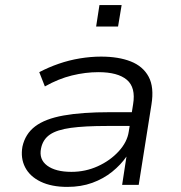

<svg xmlns="http://www.w3.org/2000/svg" viewBox="-20 -725 709 753"><path d="M244 8Q182 8 139.5 -12.5Q97 -33 78.5 -69Q60 -105 68 -150Q79 -200 118 -229.5Q157 -259 229 -272Q301 -285 411 -285H513L504 -231H400Q312 -231 257.5 -223.5Q203 -216 175.5 -197Q148 -178 141 -143Q132 -100 165 -75.5Q198 -51 260 -51Q315 -51 363.5 -73Q412 -95 445.5 -131.5Q479 -168 485 -209L502 -316Q513 -382 477.5 -412Q442 -442 366 -442Q315 -442 262 -429Q209 -416 156 -386L134 -442Q170 -461 210.5 -475Q251 -489 293.5 -496Q336 -503 376 -503Q445 -503 493 -484Q541 -465 563 -424Q585 -383 574 -315L524 0H459L476 -111Q454 -79 420 -51.5Q386 -24 342 -8Q298 8 244 8ZM357 -621 370 -705H457L443 -621Z"/></svg>

Font: Nunito Sans 7pt SemiExpanded Light
Style: Italic
Weight: 300
Width: 6
Italic angle: -9°
Designer: Vernon Adams
Foundry: Vernon Adams
Version: Version 3.101;gftools[0.9.27]